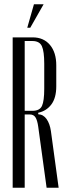

<svg xmlns="http://www.w3.org/2000/svg" viewBox="-20 -874 319 894"><path d="M132 -700Q183 -700 212.5 -665Q242 -630 242 -570V-472Q242 -418 219 -387.5Q196 -357 158 -349V-342Q182 -341 197 -319.5Q212 -298 217 -264L253 0H197L158 -284Q154 -313 145.5 -327Q137 -341 119 -341H95V0H39V-700ZM186 -577Q186 -635 175 -659Q164 -683 131 -683H95V-358H131Q165 -358 175.5 -381Q186 -404 186 -461ZM107 -745 138 -854H183L121 -745Z"/></svg>

Font: Moniqa Cond Heading
Style: Regular
Weight: 400
Width: 3
Designer: Rajesh Rajput
Foundry: Rajesh Rajput
Version: Version 1.000